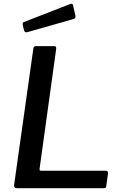

<svg xmlns="http://www.w3.org/2000/svg" viewBox="-20 -983 650 1003"><path d="M154 -728Q155 -742 167 -742H265Q276 -742 273 -724L187 -103Q184 -91 195 -91H533Q546 -91 544 -76L535 -10Q534 -4 531.5 -2Q529 0 522 0H69Q51 0 54 -19L154 -728ZM362 -954 374 -901Q375 -895 373.5 -890.5Q372 -886 362 -883L123 -815Q115 -813 110.5 -816.5Q106 -820 105 -826L99 -853Q97 -865 103 -867L349 -963Q353 -964 357 -962.5Q361 -961 362 -954Z"/></svg>

Font: Libre Franklin Thin Medium
Style: Italic
Weight: 500
Italic angle: -8°
Version: Version 3.000